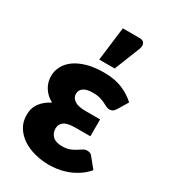

<svg xmlns="http://www.w3.org/2000/svg" viewBox="-189 -853 838 951"><g transform="rotate(30 230.0 -377.5)"><path d="M451.5 -81Q427.5 -53.5 400.2 -36.5Q373 -19.5 346 -10Q319 -0.5 293.5 3Q268 6.5 247.5 6.5Q205 6.5 165.5 -3.8Q126 -14 95.5 -34.2Q65 -54.5 46.5 -84.2Q28 -114 28 -153Q28 -194.5 50 -223Q72 -251.5 107 -268.5Q88 -278.5 74.8 -291.5Q61.5 -304.5 53 -319Q44.5 -333.5 40.5 -349.2Q36.5 -365 36.5 -380Q36.5 -410 50.5 -436.8Q64.5 -463.5 92.2 -483.5Q120 -503.5 161.2 -515Q202.5 -526.5 256.5 -526.5Q318 -526.5 362 -508Q406 -489.5 437 -460L402 -402Q393.5 -389 386 -385Q378.5 -381 368 -381Q358.5 -381 349.2 -386Q340 -391 328 -396.8Q316 -402.5 299.5 -407.5Q283 -412.5 259 -412.5Q224.5 -412.5 206 -400.5Q187.5 -388.5 187.5 -366Q187.5 -342.5 208.5 -329Q229.5 -315.5 271 -315.5H354.5V-219H271Q224 -219 204.8 -205.2Q185.5 -191.5 185.5 -166Q185.5 -140.5 203 -123.2Q220.5 -106 256.5 -106Q283 -106 300.2 -112.8Q317.5 -119.5 330.2 -127.8Q343 -136 353.8 -143Q364.5 -150 378.5 -150Q397 -150 406.5 -136.5ZM202.5 -570 226.5 -762.5H321.5Q342.5 -762.5 349.5 -750.2Q356.5 -738 349.5 -717L291 -570Z"/></g></svg>

Font: Lato 2
Style: Regular
Weight: 900
Designer: Lukasz Dziedzic with Adam Twardoch and Botio Nikoltchev
Foundry: tyPoland Lukasz Dziedzic
Version: Version 2.015; 2015-08-06; http://www.latofonts.com/